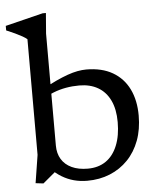

<svg xmlns="http://www.w3.org/2000/svg" viewBox="-59 -765 681 822"><g transform="rotate(-5 281.0 -354.5)"><path d="M125.5 -58H171L95 5.5L61.5 1.5L80.5 -118.5V-615.5Q74 -621.5 60.8 -629Q47.5 -636.5 30 -644.8Q12.5 -653 -7 -661V-680.5L155 -720.5H169L162 -632.5V-151.5Q162 -117.5 177 -92.8Q192 -68 220.8 -54.5Q249.5 -41 290 -41Q335.5 -41 367.8 -63.2Q400 -85.5 417.2 -127.8Q434.5 -170 434.5 -228.5Q434.5 -284 416.2 -322Q398 -360 364.2 -379.5Q330.5 -399 284 -399Q254 -399 226.2 -394Q198.5 -389 173.2 -379Q148 -369 126 -354.5V-395.5Q159.5 -414.5 187.5 -427.5Q215.5 -440.5 238.8 -448.8Q262 -457 282.2 -460.8Q302.5 -464.5 319.5 -464.5Q386.5 -464.5 432.8 -437.8Q479 -411 502.8 -362.5Q526.5 -314 526.5 -248.5Q526.5 -189.5 508.8 -141.8Q491 -94 458.2 -60Q425.5 -26 381 -7.8Q336.5 10.5 283 10.5Q253 10.5 226 3.2Q199 -4 174.2 -19Q149.5 -34 125.5 -58Z"/></g></svg>

Font: Newsreader
Style: Regular
Weight: 400
Designer: Hugues Gentile
Foundry: Production Type
Version: Version 1.003